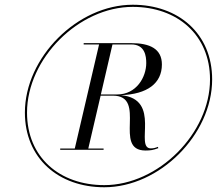

<svg xmlns="http://www.w3.org/2000/svg" viewBox="-20 -780 915 810"><path d="M85 -305C85 -112 227 10 420 10C653 10 875 -212 875 -445C875 -638 733 -760 540 -760C307 -760 85 -538 85 -305ZM94 -305C94 -533 312.5 -751 540 -751C728 -751 866 -632.5 866 -445C866 -217 647.5 1 420 1C231.5 1 94 -116.5 94 -305ZM234 -153.5V-148H417V-153.5H352.5L404.5 -376.5H456C603.5 -376.5 454 -145 594 -145C615.5 -145 626.5 -147 648 -155L646 -160.5C637.5 -157 629 -154 616.5 -154C545.5 -154 664 -362 490.5 -378.5C601 -382.5 663 -428 663 -508C663 -574 612.5 -598 534 -598H333V-592.5H398L295.5 -153.5ZM534 -592.5C591.5 -592.5 597 -543.5 597 -514C597 -454.5 555.5 -381.5 474 -381.5H405.5L454.5 -592.5Z"/></svg>

Font: Bodoni* 24pt
Style: Italic
Weight: 400
Italic angle: -13°
Version: Version 2.3